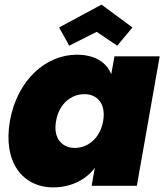

<svg xmlns="http://www.w3.org/2000/svg" viewBox="-20 -805 720 832"><path d="M23 -281C-8 -102 78 7 211 7C290 7 354 -28 391 -78L377 0H573L672 -561H476L462 -483C443 -533 393 -568 313 -568C180 -568 55 -460 23 -281ZM427 -281C414 -205 360 -164 304 -164C249 -164 209 -206 223 -281C236 -357 290 -397 346 -397C401 -397 440 -356 427 -281ZM420 -785 236 -686 280 -607 399 -667 488 -607 554 -686Z"/></svg>

Font: SVN-Poppins ExtraBold
Style: Italic
Weight: 800
Italic angle: -10°
Designer: Ninad Kale (Devanagari), Jonny Pinhorn (Latin)
Foundry: Indian Type Foundry
Version: Version 3.002 2017